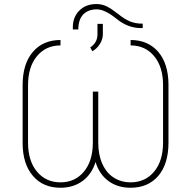

<svg xmlns="http://www.w3.org/2000/svg" viewBox="-20 -905 931 936"><path d="M616.7 -683.6C616.7 -683.6 616.7 -683.6 616.7 -683.6C664.1 -683.6 702.6 -666 731.4 -631.3C760.3 -596.7 774.9 -549.3 774.9 -490.2C774.9 -490.2 774.9 -210.4 774.9 -210.4C774.9 -210.4 774.9 -210.4 774.9 -210.4C774.9 -150.4 760.3 -103 731.4 -68.4C702.6 -33.7 664.1 -16.1 616.7 -16.1C616.7 -16.1 616.7 -16.1 616.7 -16.1C585.9 -16.1 558.6 -23.9 534.7 -39.1C510.7 -54.2 492.2 -76.7 479 -106C465.8 -135.3 459 -169.4 459 -208.5C459 -208.5 459 -458.5 459 -458.5C459 -458.5 432.6 -458.5 432.6 -458.5C432.6 -458.5 432.6 -207.5 432.6 -207.5C432.6 -207.5 432.6 -207.5 432.6 -207.5C432.1 -149.4 418 -103 389.2 -68.4C360.4 -33.7 322.3 -16.1 274.9 -16.1C227.5 -16.1 189 -33.7 160.2 -68.4C131.3 -103 116.7 -150.4 116.7 -209.5C116.7 -209.5 116.7 -489.3 116.7 -489.3C116.7 -489.3 116.7 -489.3 116.7 -489.3C116.7 -549.3 131.3 -596.7 160.2 -631.3C189 -666 227.5 -683.6 274.9 -683.6C274.9 -683.6 274.9 -710 274.9 -710C274.9 -710 274.9 -710 274.9 -710C217.8 -710 172.9 -690.4 140.1 -651.9C106.9 -613.3 90.3 -559.1 90.3 -490.2C90.3 -490.2 90.3 -205.6 90.3 -205.6C90.3 -205.6 90.3 -205.6 90.3 -205.6C90.8 -137.7 107.9 -85 141.1 -46.9C173.8 -8.8 218.8 10.3 274.9 10.3C274.9 10.3 274.9 10.3 274.9 10.3C316.9 10.3 353 -1 382.8 -22.9C412.6 -44.9 433.6 -75.7 445.8 -115.2C445.8 -115.2 445.8 -115.2 445.8 -115.2C458 -75.2 479 -44.4 508.8 -22.5C538.6 -0.5 574.2 10.3 616.7 10.3C616.7 10.3 616.7 10.3 616.7 10.3C673.8 10.3 718.8 -9.3 752 -47.9C784.7 -86.4 801.3 -140.6 801.3 -209.5C801.3 -209.5 801.3 -494.1 801.3 -494.1C801.3 -494.1 801.3 -494.1 801.3 -494.1C800.8 -562 783.7 -614.7 751 -652.8C717.8 -690.9 672.9 -710 616.7 -710C616.7 -710 616.7 -683.6 616.7 -683.6ZM675.8 -789.6C651.4 -789.6 630.4 -793.5 613.3 -800.8C595.7 -808.1 576.2 -820.3 554.7 -837.9C532.7 -855 514.2 -867.2 499 -874.5C483.4 -881.8 467.3 -885.3 450.2 -885.3C450.2 -885.3 450.2 -885.3 450.2 -885.3C415.5 -885.3 387.7 -874.5 366.7 -853.5C345.7 -832.5 335 -805.2 335 -772C335 -772 335 -761.2 335 -761.2C335 -761.2 361.8 -761.2 361.8 -761.2C361.8 -761.2 361.8 -761.2 361.8 -761.2C361.8 -793.9 370.1 -818.4 386.2 -835C402.3 -851.1 424.3 -859.4 452.1 -859.4C452.1 -859.4 452.1 -859.4 452.1 -859.4C478 -859.4 509.8 -844.2 547.4 -814C584.5 -783.2 624.5 -768.1 667.5 -768.1C667.5 -768.1 675.8 -768.1 675.8 -768.1C675.8 -768.1 675.8 -789.6 675.8 -789.6C675.8 -789.6 675.8 -789.6 675.8 -789.6ZM430.2 -655.3C430.2 -655.3 430.2 -655.3 430.2 -655.3C444.8 -663.1 457 -674.8 466.8 -690.4C476.6 -705.6 481.4 -721.7 481.4 -738.3C481.4 -738.3 481.4 -788.6 481.4 -788.6C481.4 -788.6 455.1 -788.6 455.1 -788.6C455.1 -788.6 455.1 -736.3 455.1 -736.3C455.1 -736.3 455.1 -736.3 455.1 -736.3C454.6 -709.5 442.9 -689 419.9 -673.8C419.9 -673.8 430.2 -655.3 430.2 -655.3Z"/></svg>

Font: WOX
Style: Regular
Weight: 500
Designer: Google
Foundry: ""
Version: ""